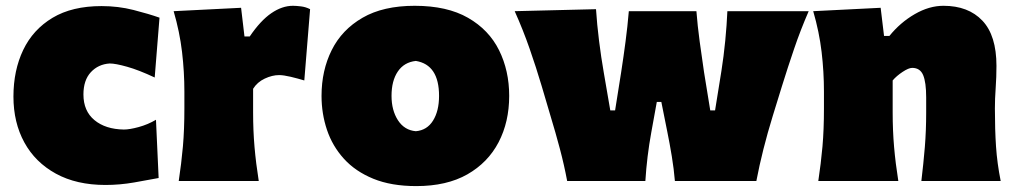

<svg xmlns="http://www.w3.org/2000/svg" viewBox="-20 -625 3506 663"><path d="M344.2 13.7Q244.1 13.7 172.9 -25.4Q101.6 -64.5 64 -133.3Q26.4 -202.1 26.4 -291.5Q26.4 -381.8 60.1 -452.4Q93.8 -522.9 161.4 -563.5Q229 -604 330.6 -604Q388.2 -604 440.9 -590.6Q493.7 -577.1 530.8 -564L514.2 -357.4Q459 -383.3 418.9 -394.5Q378.9 -405.8 358.9 -405.8Q319.3 -403.3 293.7 -375.7Q268.1 -348.1 268.1 -298.8Q268.1 -241.7 306.2 -210.2Q344.2 -178.7 407.7 -177.7Q427.7 -177.7 459 -186.3Q490.2 -194.8 518.6 -211.4L527.8 -10.3Q492.2 -3.4 442.9 5.1Q393.6 13.7 344.2 13.7Z M597.2 0Q606.4 -61 611.6 -119.1Q616.7 -177.2 616.7 -250.5V-308.6Q616.7 -377 608.6 -445.6Q600.6 -514.2 579.6 -586.4L812.5 -598.1L824.2 -499H842.3Q879.4 -553.7 916.7 -579.3Q954.1 -605 991.7 -605Q1002.4 -605 1019 -603Q1035.6 -601.1 1050.8 -593.3L1030.8 -347.2Q1008.3 -354 983.6 -359.9Q959 -365.7 943.8 -365.7Q919.9 -365.7 894 -353.5Q868.2 -341.3 854 -318.4V-236.8Q854 -173.8 858.9 -117.4Q863.8 -61 873.5 0Z M1417.5 17.6Q1331.1 17.6 1269 -7.8Q1207 -33.2 1167.5 -76.9Q1127.9 -120.6 1109.1 -176.5Q1090.3 -232.4 1090.3 -293.9Q1090.3 -381.8 1125.5 -452.1Q1160.6 -522.5 1231.9 -563.7Q1303.2 -605 1412.1 -605Q1523.9 -605 1596.2 -563.5Q1668.5 -522 1703.4 -451.4Q1738.3 -380.9 1738.3 -293.9Q1738.3 -204.1 1701.7 -133.8Q1665 -63.5 1593.8 -22.9Q1522.5 17.6 1417.5 17.6ZM1416 -171.9Q1454.6 -175.3 1475.3 -208.5Q1496.1 -241.7 1496.1 -293.9Q1496.1 -401.4 1416 -414.6Q1375.5 -410.2 1353.8 -378.2Q1332 -346.2 1332 -293.9Q1332 -244.1 1354.2 -209.7Q1376.5 -175.3 1416 -171.9Z M1938.5 0Q1928.2 -55.2 1913.3 -111.3Q1898.4 -167.5 1881.3 -223.6L1850.6 -327.6Q1831.1 -393.1 1808.8 -457Q1786.6 -521 1757.3 -586.4L2038.1 -593.3Q2041.5 -541 2048.6 -484.1Q2055.7 -427.2 2064.9 -374.5L2087.4 -243.7H2104L2125 -376Q2133.3 -429.7 2140.1 -481.7Q2147 -533.7 2151.4 -586.4H2384.8Q2388.7 -536.1 2396 -482.2Q2403.3 -428.2 2411.1 -376L2432.6 -243.7H2449.2L2471.2 -380.4Q2479 -429.7 2484.4 -484.6Q2489.7 -539.6 2491.7 -586.4H2772.5Q2744.1 -521 2722.2 -456.5Q2700.2 -392.1 2680.2 -327.6L2648.4 -224.6Q2612.3 -107.4 2591.8 0H2310.5Q2307.1 -41 2299.8 -85.4Q2292.5 -129.9 2284.2 -170.4L2263.7 -272.9H2248L2229 -168Q2213.9 -85.4 2208.5 0Z M2805.7 0Q2814.9 -61 2820.1 -119.1Q2825.2 -177.2 2825.2 -250.5V-308.6Q2825.2 -377 2817.1 -445.6Q2809.1 -514.2 2788.1 -586.4L3021 -598.1L3032.7 -501H3051.3Q3088.9 -547.4 3138.7 -576.2Q3188.5 -605 3237.8 -605Q3323.7 -605 3372.3 -553.7Q3420.9 -502.4 3420.9 -397.5Q3420.9 -358.9 3418.2 -321.3Q3415.5 -283.7 3415.5 -250.5Q3415.5 -177.2 3419.4 -119.1Q3423.3 -61 3435.5 0H3161.6Q3168.9 -61 3173.6 -117.4Q3178.2 -173.8 3178.2 -236.8V-288.6Q3178.2 -340.8 3167.7 -365.7Q3157.2 -390.6 3129.9 -390.6Q3117.7 -390.6 3096.7 -376.7Q3075.7 -362.8 3062.5 -347.2V-236.8Q3062.5 -173.8 3067.4 -117.4Q3072.3 -61 3082 0Z"/></svg>

Font: Pinar-FD Black
Style: Regular
Weight: 900
Designer: Amin Abedi
Version: Version 3.000